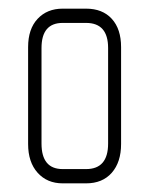

<svg xmlns="http://www.w3.org/2000/svg" viewBox="-20 -424 348 444"><path d="M179 0H125Q89 0 67 -24.5Q45 -49 45 -91V-315Q45 -357 67 -380.5Q89 -404 125 -404H179Q217 -404 238.5 -380.5Q260 -357 260 -315V-91Q260 -49 238.5 -24.5Q217 0 179 0ZM230 -313Q230 -371 179 -371H125Q76 -371 76 -313V-92Q76 -33 125 -33H179Q230 -33 230 -92Z"/></svg>

Font: Chathura
Style: Regular
Weight: 300
Designer: Appaji Ambarisha Darbha
Foundry: Aditya Fonts
Version: Version 1.00 2015